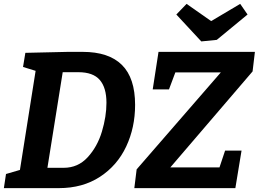

<svg xmlns="http://www.w3.org/2000/svg" viewBox="-21 -972 1337 992"><path d="M406 -704Q541 -704 609 -636.5Q677 -569 677 -430Q677 -313 631 -215Q585 -117 495.5 -58.5Q406 0 283 0H-1L10 -73L82 -94L163 -606L98 -626L110 -699L329 -704ZM308 -105Q382 -105 432 -159.5Q482 -214 505.5 -292Q529 -370 529 -441Q529 -519 494.5 -559Q460 -599 384 -599H303L224 -105ZM1296 -704 1284 -603 859 -107H1113L1142 -194H1227L1195 0H673L685 -97L1120 -598H885L852 -510H768L798 -704ZM1070 -863 1220 -952 1258 -897 1099 -766 1019 -758 890 -897 943 -952Z"/></svg>

Font: Bitter Pro
Style: Bold Italic
Weight: 700
Italic angle: -9°
Designer: Sol Matas, and Bitter project Authors
Foundry: Sol Matas
Version: Version 1.010